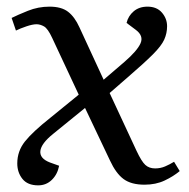

<svg xmlns="http://www.w3.org/2000/svg" viewBox="-20 -543 569 578"><path d="M292 -303 355 -357Q393 -390 403 -412.5Q413 -435 389 -453L361 -474Q366 -495 382.5 -509Q399 -523 424 -523Q452 -523 467.5 -505Q483 -487 483 -464Q483 -443 474.5 -424Q466 -405 440 -379Q414 -353 363 -309L310 -263L391 -89Q406 -57 417.5 -46.5Q429 -36 447 -36Q463 -36 477 -42Q491 -48 504 -56L521 -28Q502 -12 475.5 0.5Q449 13 415 13Q375 13 352 -4Q329 -21 311 -60L236 -218L140 -140Q104 -111 101.5 -88.5Q99 -66 130 -54L158 -44Q153 -18 136 -1.5Q119 15 95 15Q63 15 47.5 -4.5Q32 -24 32 -51Q32 -88 55 -117Q78 -146 131 -188L217 -258L137 -429Q124 -457 112.5 -463.5Q101 -470 90 -470Q78 -470 59 -463.5Q40 -457 28 -451L15 -489Q33 -498 64 -510.5Q95 -523 129 -523Q165 -523 185 -507.5Q205 -492 219 -461Z"/></svg>

Font: Literata 36pt
Style: Italic
Weight: 400
Italic angle: -2°
Designer: Latin by Veronika Burian and Jose Scaglione. Greek by Irene Vlachou. Cyrillic by Vera Evstafieva
Foundry: TypeTogether
Version: Version 3.002